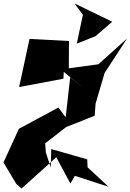

<svg xmlns="http://www.w3.org/2000/svg" viewBox="-50 -1000 751 1105"><path d="M214 -122 210 -175 331 -269 495 -334 500 -403 552 -580 681 -778 516 -630 346 -607 347 -764 120 -776 60 -499 315 -547 317 -586 437 -489 354 -555 328 -325 286 -381 59 -259 -30 -65 44 59 74 85 274 -95 355 56 381 12 575 75 454 -37 452 -83 245 -142 242 -36ZM427 -915 392 -749 500 -792 596 -875 379 -980Z"/></svg>

Font: Asimov Silicon
Style: Regular
Weight: 400
Designer: Google
Version: Version 2.000980; 2014